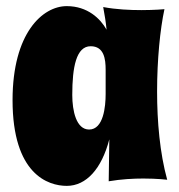

<svg xmlns="http://www.w3.org/2000/svg" viewBox="-20 -580 586 627"><path d="M526 7C502 -80 493 -183 493 -281C493 -386 503 -485 517 -550C517 -550 485 -547 442 -547C405 -547 359 -549 317 -557C322 -531 326 -505 328 -483C308 -519 266 -560 198 -560C119 -560 21 -472 21 -253C21 -11 137 27 198 27C262 27 312 -29 337 -125L335 12C376 5 416 3 448 3C494 3 526 7 526 7ZM325 -273C325 -232 318 -157 271 -157C229 -157 216 -218 216 -270C216 -361 229 -429 276 -429C320 -429 325 -387 325 -352C325 -346 325 -341 325 -273Z"/></svg>

Font: Spicy Rice
Style: Regular
Weight: 400
Designer: Astigmatic (AOETI)
Foundry: Astigmatic (AOETI)
Version: Version 1.000